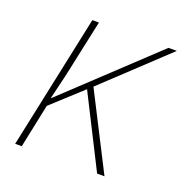

<svg xmlns="http://www.w3.org/2000/svg" viewBox="-102 -619 680 711"><g transform="rotate(20 238.5 -264.0)"><path d="M32 0 144 -528H170L139 -384Q129 -335 119 -291.5Q109 -248 98 -204H99L444 -528H477L232 -298L384 0H355L213 -281L94 -172L58 0Z"/></g></svg>

Font: Noto Sans Thin
Style: Italic
Weight: 100
Italic angle: -12°
Designer: Monotype Design Team
Foundry: Monotype Imaging Inc.
Version: Version 2.013; ttfautohint (v1.8.4.7-5d5b)